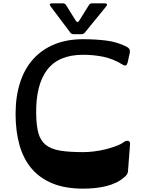

<svg xmlns="http://www.w3.org/2000/svg" viewBox="-20 -1112 869 1146"><path d="M743 -744Q739 -726 732 -722Q725 -718 709 -728Q655 -761 597.5 -773Q540 -785 476 -785Q329 -785 261 -694.5Q193 -604 196 -432Q197 -361 209.5 -316.5Q222 -272 253.5 -247Q285 -222 338.5 -213Q392 -204 476 -204Q508 -204 543.5 -208.5Q579 -213 612.5 -221.5Q646 -230 675 -241Q704 -252 722 -266Q734 -274 746 -271Q758 -268 756 -249L744 -91Q743 -80 739 -73Q735 -66 725 -57Q702 -36 674 -22.5Q646 -9 613.5 -1Q581 7 546.5 10.5Q512 14 476 14Q370 14 294 -17Q218 -48 169 -105.5Q120 -163 96.5 -245.5Q73 -328 73 -432Q73 -535 99.5 -618Q126 -701 177.5 -758.5Q229 -816 304 -847Q379 -878 476 -878Q548 -878 613.5 -870Q679 -862 736 -833Q759 -821 755 -799ZM282 -1074Q269 -1092 291 -1092H356Q368 -1092 374 -1082L432 -989Q442 -972 453 -989L511 -1082Q517 -1092 529 -1092H605Q615 -1092 618 -1087Q621 -1082 614 -1074L486 -917Q478 -908 468 -908H418Q407 -908 400 -917Z"/></svg>

Font: OpenDyslexic 3
Style: Regular
Weight: 400
Designer: Abelardo Gonzalez
Version: Version 1.000;PS 001.001;hotconv 1.0.56